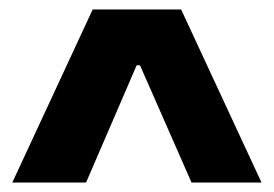

<svg xmlns="http://www.w3.org/2000/svg" viewBox="-20 -678 579 406"><path d="M6 -292 176 -658H363L533 -292H385L276 -540H269L162 -292Z"/></svg>

Font: Bricolage Grotesque 72pt
Style: Bold
Weight: 700
Designer: Mathieu Triay
Foundry: Atelier Triay
Version: Version 1.001;gftools[0.9.33.dev8+g029e19f]